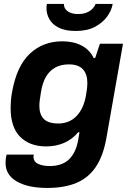

<svg xmlns="http://www.w3.org/2000/svg" viewBox="-20 -743 647 951"><path d="M214 187.9Q118.5 187.9 63 155.7Q7.6 123.5 7.6 64.6Q7.6 57.6 8.3 47.5Q9 37.3 12.7 22.8H147.2Q146 29.3 146 33.7Q146 58 168.9 68.7Q191.8 79.4 225.8 79.4Q287.7 79.4 322.1 46.1Q356.4 12.7 367.1 -49.4Q369.3 -60.4 370.8 -70.7Q372.2 -81 373.7 -88H367.2Q337.6 -52.5 297.4 -35.2Q257.2 -17.8 208.2 -17.8Q128 -17.8 80.3 -64.9Q32.6 -112 32.6 -208.8Q32.6 -225.8 34.1 -245.1Q35.6 -264.4 39.6 -286Q62.6 -416.2 128 -477.3Q193.5 -538.4 288.7 -538.4Q343.3 -538.4 383.7 -517.6Q424.2 -496.8 444.2 -455.3H451.2L474.9 -526.4H589.2L506.9 -59Q491.1 30.1 454.1 84.4Q417.2 138.7 357.7 163.3Q298.3 187.9 214 187.9ZM268.8 -131.3Q296.5 -131.3 319.6 -141Q342.7 -150.7 360.1 -169.2Q377.5 -187.7 389.1 -213.6Q400.7 -239.6 406.1 -271.9Q409.9 -294 411.3 -307.3Q412.7 -320.6 412.7 -331.5Q412.7 -376 390.5 -400.1Q368.3 -424.1 320.9 -424.1Q282.8 -424.1 254.4 -408.8Q226 -393.6 208.1 -363.3Q190.2 -333 182.9 -286.7Q178.4 -259.4 176.7 -244.9Q174.9 -230.3 174.9 -219.1Q174.9 -176.6 196.9 -153.9Q218.8 -131.3 268.8 -131.3ZM355.3 -589.6Q303.3 -589.6 271.2 -605.8Q239.1 -621.9 224.7 -647.8Q210.2 -673.7 210.2 -701.5Q210.2 -707.3 210.7 -712.6Q211.2 -717.9 212.2 -723.4H296.4Q296.4 -699.5 316.2 -686.5Q335.9 -673.4 366 -673.4Q392.7 -673.4 410.8 -681.4Q429 -689.4 439.5 -701.3Q450.1 -713.2 453.3 -723.4H538.1Q532.9 -691.8 510.7 -661Q488.4 -630.3 450 -609.9Q411.5 -589.6 355.3 -589.6Z"/></svg>

Font: Archivo Variable SemiBold
Style: Italic
Weight: 600
Italic angle: -10°
Designer: Hector Gatti
Foundry: Omnibus-Type
Version: Version 2.001